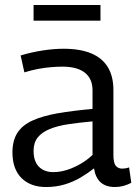

<svg xmlns="http://www.w3.org/2000/svg" viewBox="-20 -742 551 772"><path d="M30 -129Q30 -177 50 -208Q70 -239 111 -257.5Q152 -276 212 -286.5Q272 -297 352 -304V-379Q352 -425 321.5 -449.5Q291 -474 231 -474Q211 -474 186 -472Q161 -470 134 -465Q107 -460 78 -451L63 -519Q106 -532 151 -539Q196 -546 236 -546Q302 -546 346.5 -527.5Q391 -509 413.5 -472Q436 -435 436 -380V-120Q436 -87 445.5 -75.5Q455 -64 471 -64Q477 -64 484 -65Q491 -66 499 -69L508 -7Q493 1 476.5 5.5Q460 10 442 10Q406 10 385 -8.5Q364 -27 358 -65Q334 -46 304.5 -28.5Q275 -11 240.5 -0.5Q206 10 165 10Q134 10 109.5 1Q85 -8 67 -25.5Q49 -43 39.5 -69Q30 -95 30 -129ZM115 -136Q115 -93 136.5 -71.5Q158 -50 194 -50Q222 -50 250 -59Q278 -68 304.5 -83.5Q331 -99 352 -119V-254Q298 -249 254.5 -242.5Q211 -236 179.5 -223Q148 -210 131.5 -189Q115 -168 115 -136ZM115 -659V-722H384V-659Z"/></svg>

Font: Georama ExtraCondensed Thin
Style: Regular
Weight: 400
Version: Version 1.001